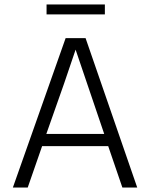

<svg xmlns="http://www.w3.org/2000/svg" viewBox="-20 -846 677 866"><path d="M453 -781H190V-826H453ZM105 0H38L276 -674H366L599 0H532L468 -187H170ZM321 -622Q283 -506 189 -242H450Z"/></svg>

Font: Hind Colombo Light
Style: Regular
Weight: 300
Designer: Jyotish Sonowal, Aditi Pimprikar
Foundry: Indian Type Foundry
Version: Version 1.000;PS 1.0;hotconv 1.0.86;makeotf.lib2.5.63406; tt